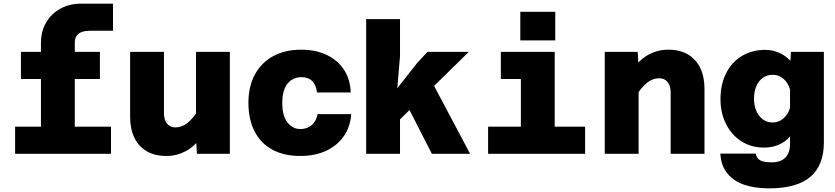

<svg xmlns="http://www.w3.org/2000/svg" viewBox="-20 -845 4590 1055"><path d="M205 0V-610Q205 -674 234 -722.5Q263 -771 313 -798Q363 -825 426 -825H601V-676H473Q450 -676 431.5 -670Q413 -664 402 -649.5Q391 -635 391 -610V0ZM95 -411V-560H529V-411ZM63 0V-149H590V0Z M881 -560V-221Q881 -187 897.5 -166Q914 -145 944 -145Q979 -145 1009 -168.5Q1039 -192 1076 -247L1094 -104Q1053 -42 1002 -15Q951 12 895 12Q830 12 785.5 -14.5Q741 -41 718 -89Q695 -137 695 -202V-560ZM1243 -560V0H1062L1057 -86V-560Z M1630 12Q1540 12 1476 -23Q1412 -58 1378.5 -123.5Q1345 -189 1345 -280Q1345 -371 1381 -436.5Q1417 -502 1482 -537Q1547 -572 1635 -572Q1716 -572 1776.5 -542.5Q1837 -513 1871 -460.5Q1905 -408 1907 -337H1722Q1716 -381 1694.5 -401Q1673 -421 1635 -421Q1605 -421 1581 -405Q1557 -389 1544 -358Q1531 -327 1531 -280Q1531 -207 1560 -171.5Q1589 -136 1630 -136Q1655 -136 1674.5 -145.5Q1694 -155 1707 -173.5Q1720 -192 1725 -218H1910Q1905 -148 1869 -96.5Q1833 -45 1772 -16.5Q1711 12 1630 12Z M1992 0V-740H2178V-537L2163 -360L2273 -500L2329 -560H2556L2178 -189V0ZM2353 0 2189 -321 2354 -394 2563 0Z M2842 0V-560H3028V0ZM2662 0V-149H3195V0ZM2732 -411V-560H2935V-411ZM2839 -623V-780H3031V-623Z M3665 0V-339Q3665 -373 3648.5 -394Q3632 -415 3602 -415Q3567 -415 3537 -391.5Q3507 -368 3470 -313L3452 -456Q3493 -518 3544 -545Q3595 -572 3651 -572Q3716 -572 3760.5 -545.5Q3805 -519 3828 -471Q3851 -423 3851 -358V0ZM3303 0V-560H3484L3489 -474V0Z M4323 -511 4326 -560H4507V-63Q4507 63 4433 126.5Q4359 190 4205 190Q4129 190 4070.5 170.5Q4012 151 3977 108.5Q3942 66 3938 -1H4133Q4137 25 4157 36Q4177 47 4220 47Q4270 47 4295.5 21Q4321 -5 4321 -55V-95Q4294 -64 4257.5 -49Q4221 -34 4179 -34Q4108 -34 4054 -68.5Q4000 -103 3969.5 -163.5Q3939 -224 3939 -300Q3939 -383 3970.5 -444Q4002 -505 4057.5 -538Q4113 -571 4184 -571Q4225 -571 4261 -555Q4297 -539 4323 -511ZM4226 -172Q4259 -172 4284.5 -194Q4310 -216 4321 -252V-354Q4310 -391 4284.5 -412.5Q4259 -434 4226 -434Q4194 -434 4171 -417Q4148 -400 4135.5 -370.5Q4123 -341 4123 -303Q4123 -266 4135.5 -236.5Q4148 -207 4171 -189.5Q4194 -172 4226 -172Z"/></svg>

Font: Azeret Mono ExtraBold
Style: Regular
Weight: 800
Designer: Martin Vácha
Foundry: Displaay
Version: Version 1.002